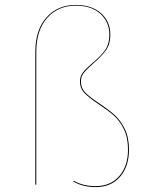

<svg xmlns="http://www.w3.org/2000/svg" viewBox="-20 -753 610 783"><path d="M430 -612Q430 -573 412 -548Q394 -523 360 -494Q334 -471 322 -456Q310 -441 310 -421Q310 -394 328 -375.5Q346 -357 384 -332Q423 -306 447 -284.5Q471 -263 488.5 -228Q506 -193 506 -143Q506 -74 469.5 -32Q433 10 370 10Q317 10 279 -13L281 -16Q318 6 370 6Q431 6 466.5 -35Q502 -76 502 -143Q502 -192 485 -226.5Q468 -261 443.5 -282.5Q419 -304 381 -329Q342 -355 324 -374Q306 -393 306 -421Q306 -442 318.5 -458Q331 -474 357 -496Q390 -523 408 -548Q426 -573 426 -612Q426 -663 389.5 -696.5Q353 -730 289 -730Q217 -730 172.5 -680Q128 -630 128 -541V0H124V-541Q124 -631 169.5 -682Q215 -733 289 -733Q354 -733 392 -699Q430 -665 430 -612Z"/></svg>

Font: FiraGO Four
Style: Regular
Weight: 100
Designer: bBox Type
Foundry: bBox Type GmbH
Version: Version 1.001